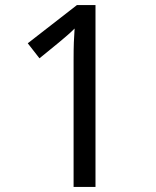

<svg xmlns="http://www.w3.org/2000/svg" viewBox="-20 -734 612 754"><path d="M355 0H269V-499Q269 -542 270 -568Q271 -594 273 -622Q257 -606 244 -595Q231 -584 211 -567L135 -505L89 -564L282 -714H355Z"/></svg>

Font: Noto Sans Ogham
Style: Regular
Weight: 400
Designer: Monotype Design Team
Foundry: Monotype Imaging Inc.
Version: Version 2.001; ttfautohint (v1.8.4.7-5d5b)